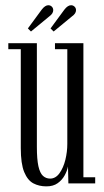

<svg xmlns="http://www.w3.org/2000/svg" viewBox="-20 -684 386 716"><path d="M153 11Q126 11 104.5 -0.2Q83 -11.5 70.2 -42.5Q57.5 -73.5 57.5 -132V-500.5H11V-523H117.5V-136.5Q117.5 -90 123.2 -64.2Q129 -38.5 140.2 -28.2Q151.5 -18 167 -18Q187.5 -18 202 -38.2Q216.5 -58.5 223.8 -88.2Q231 -118 231 -147V-500.5H185V-523H291V-23H335V0H235L233.5 -63Q230.5 -47 221 -29.8Q211.5 -12.5 195 -0.8Q178.5 11 153 11ZM180 -566.5 168.5 -578 220 -648Q226.5 -656.5 232.8 -660.5Q239 -664.5 245 -664.5Q252.5 -664.5 258 -659.2Q263.5 -654 263.5 -646Q263.5 -633.5 248.5 -623ZM95.5 -566.5 84 -578 135.5 -648Q142 -656.5 148.2 -660.5Q154.5 -664.5 160 -664.5Q168 -664.5 173.2 -659.2Q178.5 -654 178.5 -646Q178.5 -633.5 164 -623Z"/></svg>

Font: Imbue 48pt Light
Style: Regular
Weight: 300
Designer: Tyler Finck
Foundry: Etcetera Type Company
Version: Version 1.102